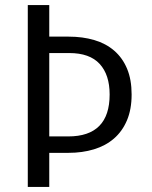

<svg xmlns="http://www.w3.org/2000/svg" viewBox="-20 -740 601 760"><path d="M175 -720V-595H252Q307 -595 353 -581.5Q399 -568 432 -539.5Q465 -511 483 -468Q501 -425 501 -366Q501 -307 482.5 -263.5Q464 -220 431 -191.5Q398 -163 352 -149Q306 -135 251 -135H175V0H90V-720ZM175 -530V-200H250Q414 -200 414 -366Q414 -444 374.5 -487Q335 -530 254 -530Z"/></svg>

Font: Carrois Gothic SC
Style: Regular
Weight: 400
Designer: Ralph du Carrois
Foundry: Ralph du Carrois
Version: Version 1.001